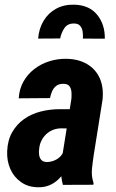

<svg xmlns="http://www.w3.org/2000/svg" viewBox="-20 -790 497 821"><path d="M246.1 -121.6 285.2 -366.7Q286.6 -380.9 285.6 -395.5Q284.7 -410.2 277.6 -420.7Q270.5 -431.2 252.4 -431.6Q232.9 -432.1 221.2 -423.3Q209.5 -414.6 203.1 -400.4Q196.8 -386.2 193.8 -370.6L60.1 -369.6Q62.5 -409.7 80.3 -441.2Q98.1 -472.7 126.5 -494.6Q154.8 -516.6 190.2 -527.8Q225.6 -539.1 263.7 -538.6Q316.4 -537.6 353 -515.6Q389.6 -493.7 406.7 -455.1Q423.8 -416.5 418.5 -363.8L380.9 -127.9Q376.5 -99.1 373.3 -68.1Q370.1 -37.1 379.9 -8.3L379.4 0L249 0.5Q240.7 -29.3 241.5 -60.3Q242.2 -91.3 246.1 -121.6ZM297.4 -322.8 283.7 -240.7 240.2 -241.2Q221.2 -240.7 205.3 -234.1Q189.5 -227.5 177 -215.6Q164.6 -203.6 157 -188.2Q149.4 -172.9 147.5 -153.8Q145.5 -141.1 147.2 -128.2Q148.9 -115.2 156.5 -106.4Q164.1 -97.7 179.7 -97.2Q196.8 -97.2 213.4 -104.2Q230 -111.3 241.2 -124.5Q252.4 -137.7 254.4 -155.3L278.8 -100.6Q270.5 -78.6 258.1 -58.3Q245.6 -38.1 228.8 -22.2Q211.9 -6.3 190.7 2.4Q169.4 11.2 142.6 10.7Q100.1 10.3 69.6 -11.5Q39.1 -33.2 23.9 -67.9Q8.8 -102.5 10.7 -144Q12.7 -190.9 32.2 -224.9Q51.8 -258.8 82.8 -280.8Q113.8 -302.7 153.6 -313Q193.4 -323.2 236.8 -323.2ZM428.2 -624.5 334.5 -625Q335.4 -639.2 333.5 -654.1Q331.5 -668.9 323 -679.2Q314.5 -689.5 296.4 -689.5Q268.6 -689.9 255.1 -669.4Q241.7 -648.9 237.3 -625.5L143.1 -625Q146.5 -668 166.5 -701.2Q186.5 -734.4 220 -752.7Q253.4 -771 296.9 -770Q361.3 -768.6 395.3 -727.1Q429.2 -685.5 428.2 -624.5Z"/></svg>

Font: Roboto Condensed
Style: Bold Italic
Weight: 700
Italic angle: -12°
Designer: Christian Robertson
Foundry: Google
Version: Version 3.0